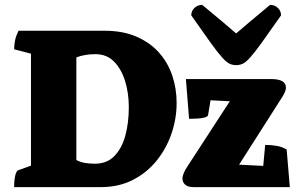

<svg xmlns="http://www.w3.org/2000/svg" viewBox="-20 -767 1208 787"><path d="M38 0Q38 -29 42.5 -47.5Q47 -66 54 -69L107 -88V-547L38 -565Q38 -585 42 -603Q46 -621 56 -641H408Q484 -641 540 -616.5Q596 -592 632.5 -550.5Q669 -509 686.5 -456Q704 -403 704 -345Q704 -281 683 -219.5Q662 -158 622 -108.5Q582 -59 524.5 -29.5Q467 0 393 0ZM369 -96Q418 -96 448.5 -127Q479 -158 493.5 -210.5Q508 -263 508 -328Q508 -386 492.5 -435.5Q477 -485 447 -515Q417 -545 371 -545Q329 -545 293 -532V-111Q310 -102 329.5 -99Q349 -96 369 -96ZM774 0Q750 0 739 -10Q728 -20 728 -35Q728 -46 734 -59.5Q740 -73 749 -86L922 -352L843 -356L833 -296Q832 -289 819 -285.5Q806 -282 788.5 -281Q771 -280 755 -280L742 -443H1091Q1152 -443 1152 -408Q1152 -398 1146 -385.5Q1140 -373 1129 -357L960 -92L1059 -87L1067 -173Q1093 -173 1115 -169Q1137 -165 1155 -154L1168 0ZM948 -500Q933 -500 920.5 -506Q908 -512 890 -532Q872 -552 842.5 -593Q813 -634 764 -704Q764 -722 777 -734.5Q790 -747 809 -747Q856 -708 890.5 -679Q925 -650 948 -630Q971 -650 1005.5 -679Q1040 -708 1087 -747Q1106 -747 1119 -734.5Q1132 -722 1132 -704Q1083 -634 1053.5 -593Q1024 -552 1006 -532Q988 -512 975.5 -506Q963 -500 948 -500Z"/></svg>

Font: Petrona Black
Style: Regular
Weight: 900
Designer: Ringo R. Seeber
Foundry: Ringo R. Seeber
Version: Version 2.001; ttfautohint (v1.8.3)